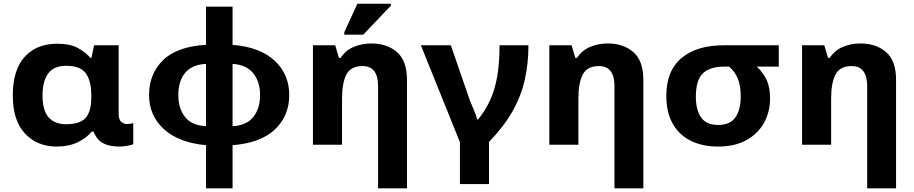

<svg xmlns="http://www.w3.org/2000/svg" viewBox="-20 -778 4911 1032"><path d="M284.7 9.8Q180.2 9.8 114.5 -60.1Q48.8 -129.9 48.8 -265.1Q48.8 -402.3 112.8 -472.7Q176.8 -543 287.1 -543Q355.5 -543 397 -520.8Q438.5 -498.5 466.3 -466.8H471.2L485.8 -534.7H617.7V-168Q617.7 -135.3 631.3 -123.3Q645 -111.3 663.6 -111.3Q671.4 -111.3 681.6 -113Q691.9 -114.7 696.3 -116.2V-2.9Q688 1.5 664.3 5.6Q640.6 9.8 622.1 9.8Q568.8 9.8 535.2 -7.6Q501.5 -24.9 482.9 -70.3H472.2Q445.8 -36.6 397.9 -13.4Q350.1 9.8 284.7 9.8ZM335.9 -110.4Q410.2 -110.4 440.4 -144.5Q470.7 -178.7 470.7 -254.4V-266.1Q470.7 -341.8 441.9 -383.1Q413.1 -424.3 335.9 -424.3Q269 -424.3 238.8 -382.8Q208.5 -341.3 208.5 -264.2Q208.5 -185.5 240.7 -147.9Q272.9 -110.4 335.9 -110.4Z M1230 234.4H1087.4V2.4Q940.4 -11.2 860.8 -84Q781.2 -156.7 781.2 -267.1Q781.2 -380.9 856 -454.3Q930.7 -527.8 1087.4 -537.1V-742.2H1230V-537.1Q1377.9 -524.9 1456.3 -451.7Q1534.7 -378.4 1534.7 -267.1Q1534.7 -156.2 1458.5 -83Q1382.3 -9.8 1230 2.4ZM1087.4 -99.6V-434.6Q1012.7 -431.2 975.6 -387Q938.5 -342.8 938.5 -267.1Q938.5 -194.8 974.6 -149.2Q1010.7 -103.5 1087.4 -99.6ZM1230 -434.6V-99.6Q1305.7 -104 1341.8 -149.4Q1377.9 -194.8 1377.9 -267.1Q1377.9 -338.4 1341.1 -384.3Q1304.2 -430.2 1230 -434.6Z M2167.5 234.4H2012.2V-316.9Q2012.2 -367.2 1991.9 -395Q1971.7 -422.9 1928.7 -422.9Q1865.7 -422.9 1842 -377.7Q1818.4 -332.5 1818.4 -248V0H1662.1V-534.7H1781.7L1801.8 -466.8H1811Q1837.4 -507.8 1881.8 -526.1Q1926.3 -544.4 1975.1 -544.4Q2060.5 -544.4 2114 -497.8Q2167.5 -451.2 2167.5 -348.1ZM1932.6 -591.8H1830.6V-605L1900.9 -757.8H2081.1V-748Z M2608.4 211.4H2452.1V-13.7L2242.2 -534.7H2403.3L2505.9 -237.3Q2514.2 -216.8 2526.9 -187Q2539.6 -157.2 2544.9 -136.2H2550.3Q2589.8 -185.5 2615.2 -241.5Q2640.6 -297.4 2652.8 -368.7Q2665 -439.9 2665 -534.7H2820.3Q2820.3 -436.5 2800.8 -349.4Q2781.2 -262.2 2734.9 -180.2Q2688.5 -98.1 2608.4 -15.1Z M3438 234.4H3282.7V-316.9Q3282.7 -367.2 3262.5 -395Q3242.2 -422.9 3199.2 -422.9Q3136.2 -422.9 3112.5 -377.7Q3088.9 -332.5 3088.9 -248V0H2932.6V-534.7H3052.2L3072.3 -466.8H3081.5Q3107.9 -507.8 3152.3 -526.1Q3196.8 -544.4 3245.6 -544.4Q3331.1 -544.4 3384.5 -497.8Q3438 -451.2 3438 -348.1Z M3839.4 9.8Q3756.3 9.8 3693.6 -21Q3630.9 -51.8 3596.2 -112.5Q3561.5 -173.3 3561.5 -263.2Q3561.5 -397.5 3643.3 -466.1Q3725.1 -534.7 3870.6 -534.7H4166V-419.9H4047.9Q4082.5 -387.2 4100.8 -347.9Q4119.1 -308.6 4119.1 -247.6Q4119.1 -177.7 4087.2 -119.1Q4055.2 -60.5 3992.9 -25.4Q3930.7 9.8 3839.4 9.8ZM3840.3 -106.4Q3904.8 -106.4 3933.1 -147.5Q3961.4 -188.5 3961.4 -259.8Q3961.4 -319.3 3945.3 -356.9Q3929.2 -394.5 3898.9 -419.9H3870.6Q3796.9 -419.9 3758.5 -384.3Q3720.2 -348.6 3720.2 -257.3Q3720.2 -188 3748 -147.2Q3775.9 -106.4 3840.3 -106.4Z M4796.4 234.4H4641.1V-316.9Q4641.1 -367.2 4620.8 -395Q4600.6 -422.9 4557.6 -422.9Q4494.6 -422.9 4470.9 -377.7Q4447.3 -332.5 4447.3 -248V0H4291V-534.7H4410.6L4430.7 -466.8H4439.9Q4466.3 -507.8 4510.7 -526.1Q4555.2 -544.4 4604 -544.4Q4689.5 -544.4 4742.9 -497.8Q4796.4 -451.2 4796.4 -348.1Z"/></svg>

Font: Lunasima
Style: Bold
Weight: 700
Designer: The DocRepair Project, Monotype Design Team
Foundry: Google
Version: Version 2.009